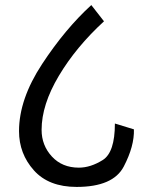

<svg xmlns="http://www.w3.org/2000/svg" viewBox="-20 -719 611 757"><path d="M144 -207Q144 -146 184.5 -102Q225 -58 291 -58Q337 -58 385 -88Q433 -118 433 -232L508 -209Q510 -143 468 -62.5Q426 18 282 18Q172 18 113.5 -47.5Q55 -113 55 -202Q55 -328 146 -466.5Q237 -605 340 -699L390 -635Q280 -534 212 -420Q144 -306 144 -207Z"/></svg>

Font: Palanquin
Style: Regular
Weight: 400
Designer: Pria Ravichandran
Version: Version 1.0.4